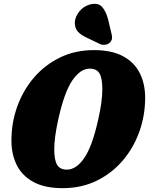

<svg xmlns="http://www.w3.org/2000/svg" viewBox="-20 -971 776 1000"><path d="M469 -710Q562.5 -710 621.2 -678Q680 -646 708 -590Q736 -534 736 -462Q736 -370 705.8 -285.2Q675.5 -200.5 618.8 -134.2Q562 -68 483 -29.5Q404 9 306.5 9Q213.5 9 154.5 -23Q95.5 -55 67.5 -111Q39.5 -167 39.5 -239Q39.5 -331.5 69.8 -416Q100 -500.5 156.8 -566.8Q213.5 -633 292.5 -671.5Q371.5 -710 469 -710ZM328 -87.5Q377 -87.5 418.8 -148Q460.5 -208.5 491.5 -348.5Q503 -398.5 508 -437.8Q513 -477 513 -507.5Q513 -564 498 -588.8Q483 -613.5 447.5 -613.5Q399 -613.5 357.2 -553Q315.5 -492.5 284 -351.5Q262.5 -254.5 262.5 -193.5Q262.5 -137.5 277.5 -112.5Q292.5 -87.5 328 -87.5ZM542.5 -872 560 -798.5Q564 -785 563.5 -772.8Q563 -760.5 552 -749Q541.5 -739.5 527 -737.8Q512.5 -736 501 -741.5L435.5 -773Q400 -789 385 -806.8Q370 -824.5 369.5 -853Q370.5 -882.5 392.5 -910.5Q414.5 -938.5 449.5 -948Q491 -958 511.2 -935.5Q531.5 -913 542.5 -872Z"/></svg>

Font: Fraunces 144pt SuperSoft Black
Style: Italic
Weight: 900
Italic angle: -16°
Version: Version 1.000;[b76b70a41]